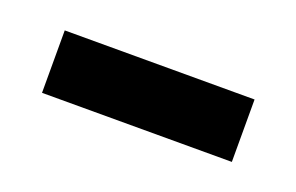

<svg xmlns="http://www.w3.org/2000/svg" viewBox="-30 -378 325 211"><g transform="rotate(20 132.5 -272.5)"><path d="M22 -236V-309H244V-236Z"/></g></svg>

Font: Noto Serif Myanmar Cond
Style: Regular
Weight: 400
Width: 3
Designer: Ben Mitchell and the Monotype Design Team
Foundry: Monotype Imaging Inc.
Version: Version 2.106; ttfautohint (v1.8.4.7-5d5b)